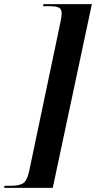

<svg xmlns="http://www.w3.org/2000/svg" viewBox="-74 -780 464 928"><path d="M-54 128 -52 118H-23Q18 118 37.5 106Q57 94 67 47L218 -672Q221 -686 222.5 -697.5Q224 -709 224 -714Q224 -738 209 -744Q194 -750 168 -750H134L136 -760H370L181 128Z"/></svg>

Font: Noto Serif Display ExtraCondensed
Style: Bold Italic
Weight: 700
Width: 2
Italic angle: -12°
Designer: Monotype Design Team
Foundry: Monotype Imaging Inc.
Version: Version 2.009